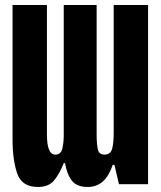

<svg xmlns="http://www.w3.org/2000/svg" viewBox="-20 -734 640 765"><path d="M131 11Q173 11 194.5 -14Q216 -39 234 -84H239Q247 -39 266.5 -14Q286 11 330 11Q400 11 429 -77H436L454 0H570V-714H433V-203Q433 -166 427 -142Q421 -118 396 -118Q374 -118 369.5 -140Q365 -162 365 -199V-714H234V-197Q234 -166 228.5 -142Q223 -118 200 -118Q167 -118 167 -198V-714H30V-178Q30 -97 48.5 -43Q67 11 131 11Z"/></svg>

Font: Noto Sans Mono Extra
Style: Regular
Weight: 800
Designer: Monotype Design Team
Foundry: Monotype Imaging Inc.
Version: Version 1.900